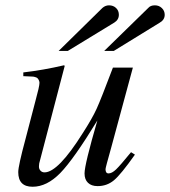

<svg xmlns="http://www.w3.org/2000/svg" viewBox="-20 -693 641 724"><path d="M474.1 -119.1 488.8 -109.9Q436 -35.2 409.7 -13.2Q383.3 8.8 348.1 8.8Q324.7 8.8 311.8 -3.7Q298.8 -16.1 298.8 -39.1Q298.8 -72.3 347.2 -238.8Q257.8 -92.3 207.3 -40.5Q156.7 11.2 103 11.2Q48.8 11.2 48.8 -43.9Q48.8 -67.4 76.2 -168.9L113.8 -313Q128.9 -367.7 128.9 -380.9Q128.9 -385.7 126 -391.6Q123 -397.5 119.1 -399.9Q111.8 -403.3 105.2 -404.1Q98.6 -404.8 67.9 -405.8V-419.9Q143.6 -428.7 221.2 -446.8L224.1 -444.8L127.9 -77.1L127 -67.9Q126 -57.1 132.1 -50Q138.2 -43 147.9 -43Q199.2 -43 292 -190.9Q327.6 -246.1 344.2 -282.5Q360.8 -318.8 405.8 -438H481L398.9 -134.8Q377.9 -60.5 377.9 -55.2Q377.9 -39.1 389.2 -39.1Q401.9 -39.1 417.5 -54Q433.1 -68.8 474.1 -119.1ZM201.2 -501 366.2 -663.1Q377.4 -672.9 391.1 -672.9Q407.2 -672.9 417.7 -662.8Q428.2 -652.8 428.2 -637.2Q428.2 -618.7 411.1 -607.9L235.8 -501ZM373 -501 539.1 -663.1Q547.4 -672.9 564 -672.9Q579.6 -672.9 590.3 -662.6Q601.1 -652.3 601.1 -637.2Q601.1 -618.7 583 -607.9L409.2 -501Z"/></svg>

Font: Accordance
Style: Italic
Weight: 400
Italic angle: -11°
Version: Version 1.2 (build January 31, 2020) Miklal Software Solutio